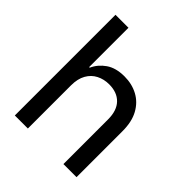

<svg xmlns="http://www.w3.org/2000/svg" viewBox="-201 -854 981 981"><g transform="rotate(45 289.5 -364.0)"><path d="M161.1 -311.5V0H66.9V-727.5H160.6V-443.4H165Q183.1 -483.9 221.7 -510.7Q260.3 -537.6 322.3 -537.6Q376.5 -537.6 419.4 -514.6Q462.4 -491.7 487.5 -446.3Q512.7 -400.9 512.7 -332.5V0H418V-323.2Q418 -386.7 385.5 -420.2Q353 -453.6 295.4 -453.6Q258.3 -453.6 227.5 -438Q196.8 -422.4 179 -390.9Q161.1 -359.4 161.1 -311.5Z"/></g></svg>

Font: Inter Cardless Tabular
Style: Regular
Weight: 400
Designer: Rasmus Andersson
Foundry: rsms
Version: Version 4.000;git-4fc901f